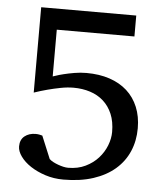

<svg xmlns="http://www.w3.org/2000/svg" viewBox="-51 -716 664 777"><g transform="rotate(5 281.5 -327.5)"><path d="M517.1 -216.8Q517.1 -166 498.8 -123.3Q480.5 -80.6 444.8 -49.6Q409.2 -18.6 356.4 -1.2Q303.7 16.1 234.9 16.1Q195.8 16.1 161.4 4.9Q127 -6.3 101.1 -23.4Q75.2 -40.5 60.1 -61.5Q44.9 -82.5 44.9 -102.1Q44.9 -129.4 62.7 -143.8Q80.6 -158.2 107.9 -158.2Q116.2 -158.2 124 -156.5Q131.8 -154.8 134.8 -153.8L172.9 -62Q178.7 -56.2 188.5 -51Q198.2 -45.9 209 -42Q219.7 -38.1 230.5 -35.6Q241.2 -33.2 250 -33.2Q289.6 -33.2 320.3 -48.1Q351.1 -63 372.1 -86.4Q393.1 -109.9 404.1 -138.2Q415 -166.5 415 -192.9Q415 -234.9 401.9 -265.9Q388.7 -296.9 365.7 -317.4Q342.8 -337.9 311.5 -347.9Q280.3 -357.9 244.1 -357.9Q219.2 -357.9 191.7 -352.5Q164.1 -347.2 140.1 -340.8Q112.3 -333.5 85 -324.2V-670.9H471.2V-585.9H155.8V-396Q156.7 -396 168.5 -400.1Q180.2 -404.3 199.2 -408.9Q218.3 -413.6 242.2 -417.7Q266.1 -421.9 291 -421.9Q343.3 -421.9 385 -408Q426.8 -394 456.1 -367.7Q485.4 -341.3 501.2 -303.2Q517.1 -265.1 517.1 -216.8Z"/></g></svg>

Font: Charis SIL APac
Style: Regular
Weight: 400
Foundry: SIL International
Version: Version 5.000